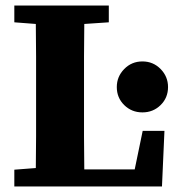

<svg xmlns="http://www.w3.org/2000/svg" viewBox="-20 -677 643 697"><path d="M32 -596V-657H375V-596L286 -590Q285 -531 285 -471.5Q285 -412 285 -353V-294Q285 -239 285 -180.5Q285 -122 286 -62H469L498 -202H577L568 0H32V-61L110 -67Q111 -126 111 -182.5Q111 -239 111 -290V-353Q111 -413 111 -472Q111 -531 110 -590ZM497 -269Q458 -269 431 -295.5Q404 -322 404 -361Q404 -399 431 -426.5Q458 -454 497 -454Q536 -454 563 -426.5Q590 -399 590 -361Q590 -322 563 -295.5Q536 -269 497 -269Z"/></svg>

Font: Source Serif 4 SmText
Style: Bold
Weight: 700
Designer: Frank Grießhammer
Foundry: Adobe
Version: Version 4.005;hotconv 1.1.0;makeotfexe 2.6.0